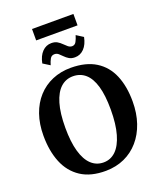

<svg xmlns="http://www.w3.org/2000/svg" viewBox="-194 -1217 1117 1345"><g transform="rotate(-20 365.0 -544.5)"><path d="M360 11Q246.5 12 173.5 -36Q100.5 -84 65.5 -170Q30.5 -256 30.5 -369.5Q30.5 -457 55.2 -527.8Q80 -598.5 125.5 -648.5Q171 -698.5 233.8 -725.2Q296.5 -752 372.5 -752Q485.5 -751.5 558 -706Q630.5 -660.5 665.2 -577.8Q700 -495 700 -382.5Q700 -295 675.5 -223Q651 -151 605.8 -98.8Q560.5 -46.5 498.2 -18.2Q436 10 360 11ZM364 -50Q417 -50 455.5 -87.5Q494 -125 515.2 -199Q536.5 -273 536.5 -381.5Q536.5 -488 516.5 -556.2Q496.5 -624.5 458.2 -657.8Q420 -691 366 -691Q313 -691 274.5 -656Q236 -621 214.8 -549.8Q193.5 -478.5 193.5 -369.5Q193.5 -264 213.8 -193Q234 -122 272.2 -86Q310.5 -50 364 -50ZM427 -810.5Q401 -810.5 383.5 -821Q366 -831.5 353 -845.2Q340 -859 327.2 -869.8Q314.5 -880.5 297.5 -880.5Q275.5 -880.5 265 -861.5Q254.5 -842.5 247 -816.5L196 -848.5Q206.5 -902 235.2 -931.5Q264 -961 303.5 -961Q330 -961 347.5 -950.5Q365 -940 378.5 -926.2Q392 -912.5 405 -901.8Q418 -891 434 -890.5Q455 -890.5 465.5 -910Q476 -929.5 483.5 -955.5L534.5 -923Q524 -870 495.5 -840.2Q467 -810.5 427 -810.5ZM519.5 -1100V-1015H211V-1100Z"/></g></svg>

Font: Merriweather Light 18pt
Style: Bold
Weight: 700
Version: Version 2.100